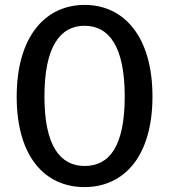

<svg xmlns="http://www.w3.org/2000/svg" viewBox="-20 -753 689 782"><path d="M325 -733C165 -733 48 -605 48 -359C48 -115 163 9 324 9C485 9 601 -116 601 -360C601 -605 484 -733 325 -733ZM325 -77C225 -77 161 -159 161 -360C161 -563 225 -648 324 -648C424 -648 488 -564 488 -360C488 -158 426 -77 325 -77Z"/></svg>

Font: United Sans Medium
Style: Regular
Weight: 500
Designer: Pablo Impallari, Rodrigo Fuenzalida (Modified by Dan O. Williams)
Version: Version 1.000;PS 001.000;hotconv 1.0.88;makeotf.lib2.5.64775